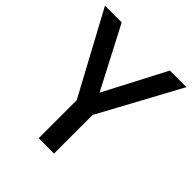

<svg xmlns="http://www.w3.org/2000/svg" viewBox="-195 -845 975 975"><g transform="rotate(45 292.5 -357.0)"><path d="M293 -382 466 -714H585L348 -277V0H238V-273L0 -714H120Z"/></g></svg>

Font: Noto Kufi Arabic Medium
Style: Regular
Weight: 500
Designer: Monotype Design Team, David Williams, Khaled Hosny
Foundry: Google LLC
Version: Version 2.109; ttfautohint (v1.8.4.7-5d5b)